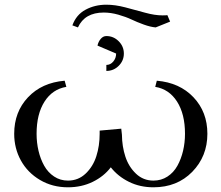

<svg xmlns="http://www.w3.org/2000/svg" viewBox="-20 -798 949 825"><path d="M41 -223.1Q41 -316.9 100.3 -379.9Q159.7 -442.9 257.8 -451.2L265.1 -424.8Q205.6 -415 171.4 -361.6Q137.2 -308.1 137.2 -223.1Q137.2 -185.1 145.5 -149.9Q153.8 -114.7 169.9 -85.9Q186 -57.1 212.4 -39.6Q238.8 -22 272 -22Q316.4 -22 348.1 -52.2Q379.9 -82.5 394 -127Q408.2 -171.4 408.2 -223.1V-236.8L501 -245.1L503.9 -219.2Q504.4 -168.5 518.8 -124.8Q533.2 -81.1 564.5 -51.5Q595.7 -22 639.2 -22Q672.9 -22 699.5 -39.3Q726.1 -56.6 742.2 -85.7Q758.3 -114.7 766.6 -149.9Q774.9 -185.1 774.9 -223.1Q774.9 -308.1 740.7 -361.6Q706.5 -415 647 -424.8L653.8 -451.2Q752 -442.9 811.5 -379.9Q871.1 -316.9 871.1 -223.1Q871.1 -126.5 806.2 -59.8Q741.2 6.8 639.2 6.8Q581.5 6.8 534.2 -16.6Q486.8 -40 456.1 -79.1Q426.3 -40 378.4 -16.6Q330.6 6.8 272 6.8Q205.1 6.8 151.9 -24.7Q98.6 -56.2 69.8 -108.4Q41 -160.6 41 -223.1ZM291 -689Q307.6 -734.9 347.7 -756.3Q387.7 -777.8 437 -777.8Q474.6 -777.8 518.3 -766.4Q562 -754.9 603.5 -743.4Q645 -731.9 678.2 -731.9Q693.4 -731.9 699.2 -732.9L710.9 -705.1L648.9 -680.2Q626.5 -682.1 597.4 -692.6Q568.4 -703.1 544.7 -714.4Q521 -725.6 488.5 -734.9Q456.1 -744.1 425.8 -744.1Q344.2 -744.1 314.9 -680.2ZM398.9 -602.1Q402.8 -619.6 413.1 -631.3Q423.3 -643.1 437 -643.1Q467.8 -643.1 490 -620.8Q512.2 -598.6 512.2 -567.9Q512.2 -537.1 490 -515.1Q467.8 -493.2 437 -493.2V-519Q454.6 -519 466.8 -533.7Q479 -548.3 479 -567.9Z"/></svg>

Font: Dihjauti S
Style: Bold
Weight: 700
Designer: T. Christopher White
Version: Version 3.0.0